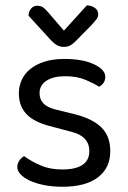

<svg xmlns="http://www.w3.org/2000/svg" viewBox="-20 -700 487 733"><path d="M401 -123Q401 -59 354 -23Q307 13 218 13Q180 13 148 6.5Q116 0 93.5 -10.5Q71 -21 58.5 -34.5Q46 -48 46 -62Q46 -74 52.5 -85Q59 -96 72 -104Q99 -84 135 -68.5Q171 -53 217 -53Q321 -53 321 -123Q321 -180 252 -197L169 -219Q108 -235 80 -265.5Q52 -296 52 -344Q52 -370 62.5 -394Q73 -418 95 -436Q117 -454 149.5 -464.5Q182 -475 226 -475Q296 -475 339 -454.5Q382 -434 382 -407Q382 -394 375.5 -384Q369 -374 358 -369Q340 -381 307 -395Q274 -409 229 -409Q184 -409 157.5 -392Q131 -375 131 -344Q131 -321 146 -305Q161 -289 196 -281L265 -264Q333 -247 367 -213.5Q401 -180 401 -123ZM224 -583 312 -680Q332 -678 343.5 -669Q355 -660 355 -646Q355 -635 348 -626Q341 -617 330 -605L267 -541Q257 -531 247 -526Q237 -521 223 -521Q209 -521 197.5 -527.5Q186 -534 174 -547L89 -640Q89 -655 98 -666.5Q107 -678 122 -678Q135 -678 143.5 -672.5Q152 -667 163 -654Z"/></svg>

Font: Baloo Thambi 2
Style: Regular
Weight: 400
Designer: Aadarsh Rajan and Ek Type
Foundry: Ek Type
Version: Version 1.640;hotconv 1.0.111;makeotfexe 2.5.65597; ttfautoh